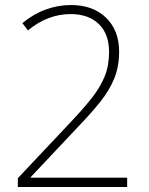

<svg xmlns="http://www.w3.org/2000/svg" viewBox="-20 -744 591 764"><path d="M51 -35 264 -261Q313 -313 346 -355Q379 -397 396.5 -440Q414 -483 414 -537Q414 -609 373 -648.5Q332 -688 261 -688Q170 -688 91 -623L69 -652Q114 -689 163 -706.5Q212 -724 262 -724Q350 -724 402 -673.5Q454 -623 454 -538Q454 -479 434.5 -431.5Q415 -384 379.5 -339.5Q344 -295 295 -244L102 -39V-37H486V0H51Z"/></svg>

Font: Noto Sans Bengali ExtraLight
Style: Regular
Weight: 200
Designer: Jelle Bosma - Monotype Design Team
Foundry: Monotype Imaging Inc.
Version: Version 2.003; ttfautohint (v1.8.4.7-5d5b)